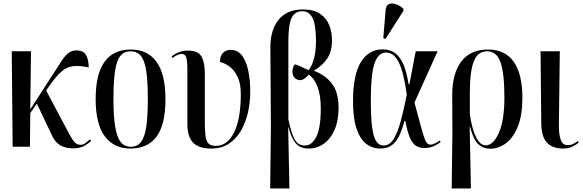

<svg xmlns="http://www.w3.org/2000/svg" viewBox="-20 -824 3271 1078"><path d="M51 0 46 -536H154L150 -210L282 -414Q308 -455 326.5 -483Q345 -511 364 -526Q383 -541 410 -541Q448 -541 463 -515Q478 -489 478 -445Q426 -457 391 -452.5Q356 -448 328.5 -425Q301 -402 270 -360L239 -316L365 -79Q385 -41 398.5 -26Q412 -11 433 -11Q447 -11 460 -21Q473 -31 485 -41L492 -33Q479 -20 454.5 -5.5Q430 9 392 9Q347 9 318.5 -8Q290 -25 273 -61L187 -242L150 -189L148 0Z M712 10Q620 10 568.5 -58.5Q517 -127 517 -268Q517 -546 715 -546Q809 -546 859 -476.5Q909 -407 909 -268Q909 -125 859.5 -57.5Q810 10 712 10ZM714 0Q750 0 771 -26Q792 -52 801 -111Q810 -170 810 -268Q810 -368 801 -426.5Q792 -485 770.5 -510.5Q749 -536 713 -536Q677 -536 656 -510.5Q635 -485 626 -426.5Q617 -368 617 -268Q617 -169 627 -110.5Q637 -52 658 -26Q679 0 714 0Z M1166 10Q1096 10 1064 -23Q1032 -56 1032 -129V-435Q1032 -481 1026 -501Q1020 -521 1000 -521Q991 -521 977.5 -516Q964 -511 948 -498L943 -507Q962 -522 985 -531Q1008 -540 1034 -540Q1092 -540 1111 -507Q1130 -474 1130 -412V-145Q1130 -93 1133.5 -62.5Q1137 -32 1150.5 -18.5Q1164 -5 1192 -5Q1257 -5 1294.5 -81Q1332 -157 1332 -297Q1332 -355 1314 -392.5Q1296 -430 1269 -450Q1242 -470 1215 -476Q1215 -509 1231.5 -526.5Q1248 -544 1275 -544Q1315 -544 1339 -512Q1363 -480 1374 -426.5Q1385 -373 1385 -309Q1385 -249 1372 -192Q1359 -135 1332.5 -89.5Q1306 -44 1264.5 -17Q1223 10 1166 10Z M1497 234 1501 -115 1498 -559Q1498 -657 1545 -714Q1592 -771 1680 -771Q1742 -771 1778 -746Q1814 -721 1829 -681.5Q1844 -642 1844 -598Q1844 -536 1818 -496.5Q1792 -457 1744 -428V-426Q1806 -403 1843.5 -354.5Q1881 -306 1881 -219Q1881 -146 1858.5 -95Q1836 -44 1798 -17Q1760 10 1714 10Q1664 10 1639.5 -20.5Q1615 -51 1600 -109H1598L1605 234ZM1693 -7Q1730 -7 1755.5 -55.5Q1781 -104 1781 -216Q1781 -289 1763 -336.5Q1745 -384 1713 -405Q1705 -395 1692.5 -385Q1680 -375 1665 -374Q1649 -374 1635.5 -386Q1622 -398 1622 -422Q1622 -430 1624.5 -441.5Q1627 -453 1636 -463Q1647 -460 1667.5 -451Q1688 -442 1713 -430Q1754 -484 1754 -594Q1754 -684 1735 -722.5Q1716 -761 1677 -761Q1636 -761 1617.5 -724Q1599 -687 1599 -590V-154Q1616 -74 1635 -40.5Q1654 -7 1693 -7Z M2115 10Q2070 10 2035.5 -17Q2001 -44 1981.5 -102.5Q1962 -161 1962 -257Q1962 -403 2006 -475Q2050 -547 2129 -547Q2160 -547 2188 -532.5Q2216 -518 2238.5 -476Q2261 -434 2274 -352H2279L2314 -536H2437L2307 -248Q2328 -171 2340.5 -124Q2353 -77 2361.5 -52.5Q2370 -28 2378 -20Q2386 -12 2396 -12Q2408 -12 2423.5 -19.5Q2439 -27 2449 -35L2454 -26Q2438 -14 2415.5 -3.5Q2393 7 2362 7Q2334 7 2314 -6.5Q2294 -20 2280.5 -53Q2267 -86 2256 -145H2251Q2239 -100 2223 -65Q2207 -30 2181.5 -10Q2156 10 2115 10ZM2133 -7Q2167 -7 2189.5 -42.5Q2212 -78 2229.5 -142.5Q2247 -207 2264 -293Q2246 -423 2218 -476Q2190 -529 2148 -529Q2104 -529 2083 -468.5Q2062 -408 2062 -266Q2062 -169 2069 -112.5Q2076 -56 2092 -31.5Q2108 -7 2133 -7ZM2144 -605 2132 -610 2145 -766Q2147 -793 2163 -800.5Q2179 -808 2201.5 -801Q2224 -794 2245 -775V-763Z M2516 234 2520 -72 2519 -290Q2519 -412 2570 -479Q2621 -546 2720 -546Q2816 -546 2864.5 -477Q2913 -408 2913 -275Q2913 -178 2888 -115Q2863 -52 2821.5 -20.5Q2780 11 2731 11Q2693 11 2665.5 -14.5Q2638 -40 2619 -112H2617L2624 234ZM2707 -8Q2750 -8 2781 -78.5Q2812 -149 2812 -276Q2812 -414 2790 -475Q2768 -536 2715 -536Q2662 -536 2640 -479Q2618 -422 2618 -304V-182Q2630 -99 2653 -53.5Q2676 -8 2707 -8Z M3142 10Q3083 10 3051.5 -22.5Q3020 -55 3019 -131L3015 -536H3123L3118 -124Q3117 -74 3127.5 -41.5Q3138 -9 3167 -9Q3183 -9 3197 -15.5Q3211 -22 3224 -32L3229 -23Q3212 -9 3191 0.5Q3170 10 3142 10Z"/></svg>

Font: Noto Serif Display ExtraCondensed Medium
Style: Regular
Weight: 500
Width: 2
Designer: Monotype Design Team
Foundry: Monotype Imaging Inc.
Version: Version 2.009